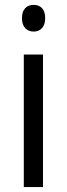

<svg xmlns="http://www.w3.org/2000/svg" viewBox="-20 -756 270 776"><path d="M153.8 -535.6V0H76.2V-535.6ZM116.2 -736.3Q137.7 -736.3 150.1 -722.7Q162.6 -709 162.6 -682.1Q162.6 -656.2 149.7 -642.3Q136.7 -628.4 116.2 -628.4Q95.2 -628.4 82 -642.3Q68.8 -656.2 68.8 -682.1Q68.8 -709.5 81.8 -722.9Q94.7 -736.3 116.2 -736.3Z"/></svg>

Font: Open Sans SemiCondensed
Style: Regular
Weight: 400
Width: 4
Designer: Monotype Design Team
Foundry: Monotype Imaging Inc.
Version: Version 3.000